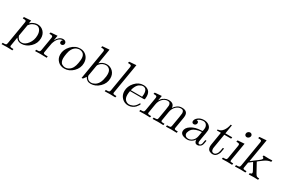

<svg xmlns="http://www.w3.org/2000/svg" viewBox="100 -1982 5072 3464"><g transform="rotate(30 2636.5 -250.0)"><path d="M-3.9 193.8 1 163.1Q51.8 163.1 65.9 157.5Q80.1 151.9 85 123L164.1 -348.1L167 -372.1Q167 -390.1 153.1 -395Q139.2 -399.9 95.2 -399.9L100.1 -431.2L246.1 -441.9L234.9 -377Q244.6 -388.2 260.3 -400.1Q275.9 -412.1 311 -427Q346.2 -441.9 382.8 -441.9Q458 -441.9 509 -389.9Q560.1 -337.9 560.1 -253.9Q560.1 -146 479 -67.4Q397.9 11.2 297.9 11.2Q221.7 11.2 184.1 -50.8Q153.3 135.3 152.8 138.2Q152.8 154.3 165.5 158.7Q178.2 163.1 226.1 163.1L221.2 193.8Q116.2 190.9 107.9 190.9Q98.1 190.9 -3.9 193.8ZM190.9 -95.2Q202.1 -58.1 228 -34.7Q253.9 -11.2 293.9 -11.2Q361.8 -11.2 419.9 -87.6Q478 -164.1 478 -267.1Q478 -334 449 -375.5Q419.9 -417 375 -417Q339.8 -417 301 -397.5Q262.2 -377.9 231.9 -335.9Z M582.5 0 587.9 -30.8H588.9Q643.1 -30.8 655.3 -37.8Q667.5 -44.9 672.9 -74.2L717.8 -341.8Q720.7 -359.9 720.7 -368.2Q720.7 -388.2 706.8 -394Q692.9 -399.9 649.9 -399.9Q649.9 -400.9 651.9 -411.9Q653.8 -422.9 653.8 -424.8Q654.8 -431.6 673.8 -433.1L795.9 -441.9L778.8 -337.9L779.8 -336.9Q799.8 -380.9 835.7 -411.4Q871.6 -441.9 916.5 -441.9Q945.3 -441.9 964.1 -426.5Q982.9 -411.1 982.9 -387.2Q982.9 -365.2 968.3 -351.1Q953.6 -336.9 933.6 -336.9Q920.4 -336.9 908 -345.5Q895.5 -354 895.5 -374Q895.5 -407.2 922.9 -418.9V-419.9Q819.8 -419.9 773.9 -270Q770 -252.9 753.4 -160.9Q736.8 -68.8 736.8 -59.1Q736.8 -42 750.7 -36.4Q764.6 -30.8 809.6 -30.8H828.6Q827.6 -25.9 826.2 -15.4Q824.7 -4.9 823.7 0Q775.9 -2.9 697.8 -2.9Q684.6 -2.9 665.5 -2.4Q646.5 -2 621.6 -1Q596.7 0 582.5 0Z M1005.4 -175.8Q1005.4 -277.8 1085.4 -363Q1165.5 -448.2 1269.5 -448.2Q1350.6 -448.2 1402.8 -393.1Q1455.1 -337.9 1455.1 -253.9Q1455.1 -147 1375.2 -67.9Q1295.4 11.2 1193.4 11.2Q1110.4 11.2 1057.9 -42.7Q1005.4 -96.7 1005.4 -175.8ZM1085.4 -144Q1085.4 -102.1 1098.4 -73.5Q1111.3 -44.9 1131.8 -33.4Q1152.3 -22 1167.2 -18.1Q1182.1 -14.2 1197.3 -14.2Q1237.3 -14.2 1274.9 -37.1Q1312.5 -60.1 1335.4 -102.1Q1358.4 -145 1368.4 -206.1Q1378.4 -267.1 1378.4 -298.8Q1378.4 -337.9 1366 -365.5Q1353.5 -393.1 1333.5 -405Q1313.5 -417 1296.9 -421.4Q1280.3 -425.8 1265.1 -425.8Q1255.4 -425.8 1242.9 -423.8Q1230.5 -421.9 1210 -414.6Q1189.5 -407.2 1168 -388.7Q1146.5 -370.1 1129.4 -341.8Q1108.4 -307.6 1096.9 -244.9Q1085.4 -182.1 1085.4 -144Z M1551.3 0 1650.4 -594.2Q1653.3 -612.3 1653.3 -620.1Q1653.3 -640.1 1639.4 -646Q1625.5 -651.9 1582.5 -651.9Q1582.5 -655.8 1585 -668.5Q1587.4 -681.2 1589.4 -682.1Q1591.3 -684.1 1607.4 -684.1L1733.4 -693.8L1681.2 -378.9Q1744.1 -441.9 1826.2 -441.9Q1900.4 -441.9 1952.9 -389.9Q2005.4 -337.9 2005.4 -252.9Q2005.4 -147 1924.8 -67.9Q1844.2 11.2 1743.2 11.2Q1661.1 11.2 1623.5 -63Q1581.5 -6.8 1579.1 -3.9Q1574.2 0 1551.3 0ZM1637.2 -96.2Q1637.2 -93.3 1639.6 -85.2Q1642.1 -77.1 1649.7 -64Q1657.2 -50.8 1667.7 -39.3Q1678.2 -27.8 1697.8 -19.5Q1717.3 -11.2 1740.2 -11.2Q1777.3 -11.2 1815.4 -33.2Q1853.5 -55.2 1879.4 -97.2Q1898.4 -127 1909.9 -173.1Q1921.4 -219.2 1923.8 -245.6Q1926.3 -272 1926.3 -288.1Q1926.3 -358.9 1893.8 -389.4Q1861.3 -419.9 1821.3 -419.9Q1746.1 -419.9 1693.4 -357.9Q1677.2 -339.8 1674.3 -319.8L1639.2 -112.8Q1637.2 -105 1637.2 -96.2Z M2033.2 0 2038.1 -30.8H2039.1Q2093.3 -30.8 2105.7 -37.8Q2118.2 -44.9 2123 -74.2L2210 -594.2Q2212.9 -612.3 2212.9 -620.1Q2212.9 -640.1 2199 -646Q2185.1 -651.9 2142.1 -651.9Q2142.1 -655.8 2144.5 -668.5Q2147 -681.2 2148.9 -682.1Q2150.9 -684.1 2167 -684.1L2293 -693.8L2189 -70.8Q2187 -61 2187 -56.2Q2187 -39.1 2201.9 -34.9Q2216.8 -30.8 2259.8 -30.8L2253.9 0Q2146 -2.9 2144 -2.9Q2132.3 -2.9 2033.2 0Z M2337.9 -182.1Q2337.9 -283.2 2412.4 -365.7Q2486.8 -448.2 2585.9 -448.2Q2648.9 -448.2 2692.9 -411.6Q2736.8 -375 2736.8 -293.9Q2736.8 -272 2733.9 -250Q2731.9 -235.8 2727.3 -233.4Q2722.7 -231 2705.1 -231H2426.8Q2418 -186 2418 -150.9Q2418 -77.6 2452.9 -45.9Q2487.8 -14.2 2530.8 -14.2Q2543.9 -14.2 2559.8 -17.6Q2575.7 -21 2598.9 -30.5Q2622.1 -40 2645 -62.5Q2668 -85 2685.1 -117.2Q2691.9 -131.3 2699.7 -130.9Q2710.9 -130.9 2710.9 -120.1Q2710.9 -112.3 2698.5 -92Q2686 -71.8 2664.6 -48.3Q2643.1 -24.9 2605.5 -6.8Q2567.9 11.2 2524.9 11.2Q2445.8 11.2 2391.8 -43.9Q2337.9 -99.1 2337.9 -182.1ZM2430.7 -252H2667Q2671.9 -286.1 2671.9 -308.1Q2671.9 -425.8 2585.4 -425.8Q2585.4 -425.8 2585 -425.8Q2571.8 -425.8 2554.9 -420.4Q2538.1 -415 2512.9 -399.4Q2487.8 -383.8 2465.3 -345.5Q2442.9 -307.1 2430.7 -252Z M2752.9 0 2757.8 -30.8H2758.8Q2813 -30.8 2825.4 -37.8Q2837.9 -44.9 2842.8 -74.2L2887.7 -341.8Q2890.6 -359.9 2890.6 -368.2Q2890.6 -388.2 2876.7 -394Q2862.8 -399.9 2819.8 -399.9Q2819.8 -403.8 2822.3 -416.5Q2824.7 -429.2 2826.7 -430.2Q2828.6 -432.1 2844.7 -432.1L2967.8 -441.9L2950.7 -342.8L2951.7 -341.8Q2962.9 -360.8 2979.7 -380.4Q2996.6 -399.9 3034.2 -420.9Q3071.8 -441.9 3113.8 -441.9Q3229 -441.9 3232.9 -345.2Q3255.9 -384.3 3296.9 -413.1Q3337.9 -441.9 3391.6 -441.9Q3509.8 -441.9 3509.8 -339.8Q3509.8 -320.8 3506.8 -303.2L3467.8 -70.8Q3465.8 -61 3465.8 -56.2Q3465.8 -39.1 3480.7 -34.9Q3495.6 -30.8 3538.6 -30.8L3532.7 0Q3436.5 -2.9 3421.9 -2.9Q3410.6 -2.9 3308.6 0L3313.5 -30.8H3314.9Q3364.7 -30.8 3379.2 -36.4Q3393.6 -42 3397.5 -68.8L3431.6 -269Q3442.9 -339.8 3442.9 -353Q3442.9 -419.9 3383.8 -419.9Q3330.6 -419.9 3282.7 -377Q3231.9 -328.1 3219.7 -249Q3211.9 -205.1 3197.8 -117.2Q3196.8 -109.4 3194.3 -94.2Q3191.9 -79.1 3189.7 -68.1Q3187.5 -57.1 3187.5 -56.2Q3187.5 -39.1 3202.6 -34.9Q3217.8 -30.8 3260.7 -30.8L3254.9 0Q3158.7 -2.9 3143.6 -2.9Q3132.3 -2.9 3030.8 0L3035.6 -30.8H3036.6Q3086.4 -30.8 3101.1 -36.4Q3115.7 -42 3119.6 -68.8L3153.8 -269Q3165 -339.8 3164.6 -353Q3164.6 -419.9 3105.5 -419.9Q3052.2 -419.9 3004.9 -377Q2954.1 -328.1 2941.9 -249Q2934.1 -205.1 2919.9 -117.2Q2918.9 -109.4 2916.3 -94.2Q2913.6 -79.1 2911.6 -68.1Q2909.7 -57.1 2909.7 -56.2Q2909.7 -39.1 2924.8 -34.9Q2939.9 -30.8 2982.9 -30.8L2976.6 0Q2880.4 -2.9 2865.7 -2.9Q2855 -2.9 2752.9 0Z M3610.4 -82Q3610.4 -152.8 3691.4 -204.3Q3772.5 -255.9 3894 -259.8Q3918.9 -260.7 3921.4 -262.2Q3924.3 -264.2 3928.2 -292Q3932.1 -319.8 3932.1 -329.1Q3932.1 -369.1 3909.2 -397.5Q3886.2 -425.8 3845.2 -425.8Q3817.4 -425.8 3784.4 -414.8Q3751.5 -403.8 3730 -379.9Q3772 -377.9 3772.5 -339.8Q3772.5 -318.8 3757.3 -303.5Q3742.2 -288.1 3720.2 -288.1Q3699.2 -288.1 3689.2 -300Q3679.2 -312 3679.2 -327.1Q3679.2 -372.1 3727.8 -410.2Q3776.4 -448.2 3848.1 -448.2Q3912.1 -448.2 3956.1 -413.1Q4000 -377.9 4000 -321.8Q4000 -293 3971.2 -138.2L3960.4 -65.9Q3960.4 -24.9 3989.3 -24.9Q4001.5 -24.9 4013.4 -35.9Q4025.4 -46.9 4031.2 -67.9Q4035.2 -80.1 4045.4 -145H4070.3Q4062.5 -96.2 4060.1 -86.9Q4052.2 -38.1 4022.2 -16.1Q3992.2 5.9 3963.4 5.9Q3949.2 5.9 3936.8 1.5Q3924.3 -2.9 3911.9 -22Q3899.4 -41 3899.4 -73.2Q3891.6 -60.1 3878.4 -43.9Q3865.2 -27.8 3830.3 -8.3Q3795.4 11.2 3755.4 11.2Q3734.4 11.2 3711.9 7.1Q3689.5 2.9 3665.3 -6.6Q3641.1 -16.1 3625.7 -35.6Q3610.4 -55.2 3610.4 -82ZM3687 -80.1Q3687 -50.3 3708 -30.8Q3729 -11.2 3762.2 -11.2Q3815.4 -11.2 3856.4 -51.8Q3894.5 -88.9 3904.3 -149.9L3919.4 -240.2Q3854.5 -237.3 3806.4 -219.2Q3758.3 -201.2 3736.8 -180.7Q3715.3 -160.2 3702.9 -133.5Q3690.4 -106.9 3688.7 -96.4Q3687 -85.9 3687 -80.1Z M4139.2 -399.9 4142.1 -421.9Q4206.1 -423.8 4248 -480.5Q4290 -537.1 4303.2 -615.2H4328.1L4298.3 -431.2H4441.4Q4440.4 -426.3 4438.7 -415.5Q4437 -404.8 4436 -399.9H4293.5L4244.1 -104Q4242.2 -89.8 4242.2 -82Q4242.2 -14.2 4294.4 -14.2Q4334.5 -14.2 4363.3 -67.9Q4376.5 -92.8 4390.1 -181.2H4415Q4405.3 -115.2 4400.1 -95.7Q4395 -76.2 4382.3 -54.2Q4348.1 10.7 4286.1 11.2Q4270 11.2 4255.1 8.1Q4240.2 4.9 4220.2 -4.6Q4200.2 -14.2 4187.7 -37.1Q4175.3 -60.1 4175.3 -94.2Q4175.3 -109.4 4178.2 -127L4223.1 -399.9Z M4474.1 0 4479 -30.8H4480Q4534.2 -30.8 4546.6 -37.8Q4559.1 -44.9 4564 -74.2L4608.9 -341.8Q4611.8 -359.9 4611.8 -368.2Q4611.8 -388.2 4598.9 -394Q4585.9 -399.9 4544.9 -399.9Q4544.9 -400.9 4546.9 -411.9Q4548.8 -422.9 4548.8 -424.8Q4549.8 -431.6 4568.8 -433.1L4691.9 -441.9L4630.9 -78.1Q4627.9 -62 4627.9 -55.2Q4627.9 -38.1 4640.9 -34.4Q4653.8 -30.8 4692.9 -30.8L4687 0Q4603 -2.9 4584 -2.9Q4570.3 -2.9 4474.1 0ZM4619.1 -608.9Q4619.1 -634.8 4637.9 -651.9Q4656.7 -668.9 4678.7 -668.9Q4699.7 -668.9 4712.9 -655Q4726.1 -641.1 4726.1 -623Q4726.1 -600.1 4707.5 -581.5Q4689 -563 4666 -563Q4646 -563 4632.6 -575.4Q4619.1 -587.9 4619.1 -608.9Z M4745.6 0 4751 -30.8H4752Q4806.2 -30.8 4818.4 -37.8Q4830.6 -44.9 4835.9 -74.2L4922.9 -594.2Q4925.8 -612.3 4925.8 -620.1Q4925.8 -640.1 4911.9 -646Q4897.9 -651.9 4855 -651.9Q4855 -655.8 4857.4 -668.5Q4859.9 -681.2 4861.8 -682.1Q4863.8 -684.1 4879.9 -684.1L5005.9 -693.8L4925.8 -214.8L5067.9 -321.8Q5087.9 -337.9 5094.2 -343.5Q5100.6 -349.1 5108.2 -359.6Q5115.7 -370.1 5115.7 -378.9Q5115.7 -388.7 5108.2 -394.8Q5100.6 -400.9 5089.8 -400.9L5095.7 -431.2Q5161.6 -428.2 5206.5 -428.2Q5246.6 -428.2 5276.9 -431.2L5272 -399.9Q5209 -396 5144.5 -351.1Q5043.9 -278.3 5043.9 -273.9Q5043.9 -272.9 5049.8 -261.2L5147 -84Q5166 -49.8 5181.9 -40.3Q5197.8 -30.8 5233.9 -30.8L5227.5 0Q5187.5 -2.9 5141.6 -2.9Q5114.7 -2.9 5033.7 0L5038.6 -30.8Q5078.6 -30.8 5078.6 -59.1Q5078.6 -72.3 5064 -98.1Q5013.2 -195.3 4989.7 -233.9L4917 -179.2Q4897 -72.3 4897 -56.2Q4897 -39.1 4911.9 -34.9Q4926.8 -30.8 4969.7 -30.8L4963.9 0Q4885.7 -2.9 4856 -2.9Q4844.7 -2.9 4745.6 0Z"/></g></svg>

Font: CMU Serif Extra
Style: RomanSlanted
Weight: 500
Italic angle: -9.46001°
Version: Version 0.7.0